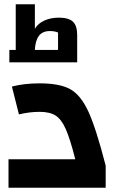

<svg xmlns="http://www.w3.org/2000/svg" viewBox="-20 -883 567 903"><path d="M20 -134H334Q310 -229 289.5 -275.5Q269 -322 241.5 -339.5Q214 -357 166 -357Q119 -357 69 -345L36 -476Q94 -491 166 -491Q261 -491 310.5 -463.5Q360 -436 396 -357.5Q432 -279 477 -104V0H20ZM343 -718V-590H24V-648H54V-863H144V-748Q159 -773 189 -786.5Q219 -800 257 -800Q302 -800 322.5 -781.5Q343 -763 343 -718ZM253 -648V-730Q237 -737 215 -737Q180 -737 163 -714.5Q146 -692 144 -648Z"/></svg>

Font: Changa SemiBold
Style: Regular
Weight: 600
Designer: Eduardo Rodriguez Tunni
Foundry: Eduardo Rodriguez Tunni
Version: Version 2.002; ttfautohint (v1.5) -l 8 -r 50 -G 150 -x 14 -H